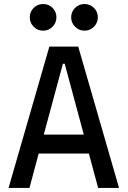

<svg xmlns="http://www.w3.org/2000/svg" viewBox="-20 -922 626 942"><path d="M22 0 222.2 -693.4H363.8L564 0H461.4L416 -168.9H169.9L124.5 0ZM288.6 -609.4 194.8 -261.7H391.1L297.4 -609.4ZM394.5 -771.5Q367.7 -771.5 348.4 -790.8Q329.1 -810.1 329.1 -836.9Q329.1 -864.3 348.4 -883.3Q367.7 -902.3 394.5 -902.3Q421.9 -902.3 440.9 -883.3Q460 -864.3 460 -836.9Q460 -810.1 440.9 -790.8Q421.9 -771.5 394.5 -771.5ZM191.4 -771.5Q164.6 -771.5 145.3 -790.8Q126 -810.1 126 -836.9Q126 -864.3 145.3 -883.3Q164.6 -902.3 191.4 -902.3Q218.8 -902.3 237.8 -883.3Q256.8 -864.3 256.8 -836.9Q256.8 -810.1 237.8 -790.8Q218.8 -771.5 191.4 -771.5Z"/></svg>

Font: Caskaydia Cove
Style: Regular
Weight: 400
Monospace: yes
Designer: Aaron Bell
Foundry: Saja Typeworks
Version: Version 4.300; ttfautohint (v1.8.3)